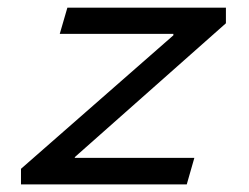

<svg xmlns="http://www.w3.org/2000/svg" viewBox="-20 -485 654 505"><path d="M35.2 0V-41L436 -392.1V-396H137.2L157.2 -464.8H574.2V-423.8L176.8 -71.8V-69.8H491.2L471.2 0Z"/></svg>

Font: IntelOne Mono
Style: Italic
Weight: 400
Italic angle: -16°
Designer: Fred Shallcrass
Foundry: Frere-Jones Type LLC
Version: Version 1.200;hotconv 1.1.0;makeotfexe 2.6.0;FJTRelease1.2